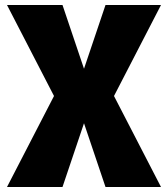

<svg xmlns="http://www.w3.org/2000/svg" viewBox="-20 -748 672 768"><path d="M230 0H8L196 -364L8 -728H230L316 -473L402 -728H624L436 -364L624 0H402L316 -255Z"/></svg>

Font: Murecho Black
Style: Regular
Weight: 900
Designer: Neil Summerour
Foundry: Positype
Version: Version 1.010; ttfautohint (v1.8.3)